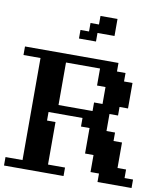

<svg xmlns="http://www.w3.org/2000/svg" viewBox="-100 -1031 950 1112"><g transform="rotate(10 375.0 -475.0)"><path d="M350.1 -49.8V0H0V-49.8H100.1V-649.9H0V-700.2H549.8V-649.9H600.1V-600.1H649.9V-450.2H600.1V-399.9H549.8V-299.8H600.1V-250H649.9V-100.1H700.2V-49.8H750V0H549.8V-49.8H500V-149.9H450.2V-299.8H399.9V-350.1H200.2V-299.8H250V-49.8ZM250 -399.9H450.2V-450.2H500V-549.8H450.2V-649.9H250ZM299.8 -850.1V-799.8H399.9V-850.1H500V-950.2H399.9V-899.9H350.1V-850.1Z"/></g></svg>

Font: Redaction 50
Style: Bold
Weight: 700
Designer: Jeremy Mickel / Forest Young
Foundry: MCKL
Version: Version 2.001;hotconv 1.0.113;makeotfexe 2.5.65598 DEVELOPME